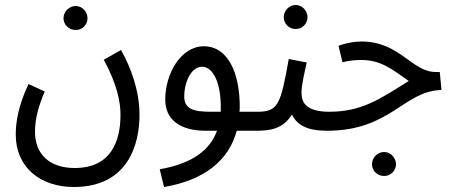

<svg xmlns="http://www.w3.org/2000/svg" viewBox="-20 -518 1818 768"><path d="M283 -398C309 -398 330 -419 330 -445C330 -471 309 -494 283 -494C256 -494 234 -471 234 -445C234 -419 256 -398 283 -398ZM43 20C43 152 142 230 275 230C495 230 538 55 538 -58C538 -158 502 -251 464 -318L395 -279C450 -179 462 -106 462 -59C462 47 424 154 279 154C177 154 120 98 120 9C120 -40 132 -89 159 -152L94 -182C53 -95 43 -29 43 20Z M636 230C797 203 895 124 927 5H1002C1029 5 1051 -8 1051 -35C1051 -60 1036 -71 1011 -71H938C938 -75 938 -78 939 -82C941 -234 887 -333 796 -333C703 -333 641 -223 641 -120C641 -39 700 5 804 5H848C821 80 752 136 619 159ZM823 -71C756 -71 717 -81 717 -132C717 -192 746 -251 788 -251C835 -251 865 -180 863 -82C863 -79 863 -75 863 -71Z M1163 -402C1189 -402 1210 -423 1210 -449C1210 -475 1189 -498 1163 -498C1136 -498 1115 -475 1115 -449C1115 -423 1136 -402 1163 -402ZM1001 5C1053 5 1109 2 1148 -60C1168 -17 1210 5 1288 5C1324 5 1338 -13 1338 -35C1338 -57 1326 -71 1298 -71C1205 -71 1186 -107 1186 -147C1186 -179 1199 -232 1207 -268L1135 -282C1103 -102 1093 -71 1011 -71Z M1288 5C1543 5 1595 -155 1746 -158L1739 -230H1723C1627 -230 1579 -352 1426 -352C1396 -352 1364 -346 1334 -335L1350 -269C1376 -275 1393 -278 1426 -278C1504 -278 1550 -240 1615 -194C1501 -123 1428 -71 1297 -71ZM1517 186C1542 186 1564 165 1564 139C1564 113 1542 90 1517 90C1489 90 1468 113 1468 139C1468 165 1489 186 1517 186Z"/></svg>

Font: Noto Sans Arabic UI Cn
Style: Regular
Weight: 400
Width: 3
Designer: Monotype Design Team, Nadine Chahine and Nizar Qandah
Foundry: Monotype Imaging Inc.
Version: Version 2.010